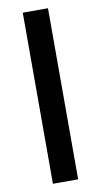

<svg xmlns="http://www.w3.org/2000/svg" viewBox="-89 -741 453 862"><g transform="rotate(-10 137.5 -310.0)"><path d="M195 -700V80H80V-700Z"/></g></svg>

Font: Gully ECD Medium
Style: Regular
Weight: 500
Width: 2
Designer: jaikishan Patel
Foundry: MagicType
Version: Version 1.000;Glyphs 3.2 (3242)